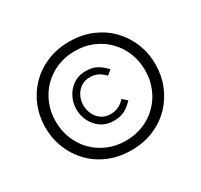

<svg xmlns="http://www.w3.org/2000/svg" viewBox="-158 -954 1226 1173"><g transform="rotate(-30 455.0 -367.0)"><path d="M67.9 -368.2Q67.9 -446.3 95.7 -515.4Q123.5 -584.5 175 -637.5Q226.6 -690.4 297.9 -720.5Q369.1 -750.5 456.1 -750.5Q543 -750.5 614.3 -720.5Q685.5 -690.4 737.1 -637.5Q788.6 -584.5 816.4 -515.4Q844.2 -446.3 844.2 -368.2Q844.2 -290 816.4 -220.7Q788.6 -151.4 737.1 -98.1Q685.5 -44.9 614.3 -14.9Q543 15.1 456.1 15.1Q369.1 15.1 297.6 -14.9Q226.1 -44.9 174.8 -98.1Q123.5 -151.4 95.7 -220.7Q67.9 -290 67.9 -368.2ZM141.1 -368.2Q141.1 -301.8 164.6 -244.1Q188 -186.5 230.5 -143.6Q272.9 -100.6 330.6 -76.4Q388.2 -52.2 456.1 -52.2Q524.4 -52.2 581.8 -76.4Q639.2 -100.6 681.6 -143.6Q724.1 -186.5 747.6 -244.1Q771 -301.8 771 -368.2Q771 -434.6 747.6 -491.9Q724.1 -549.3 681.6 -592.3Q639.2 -635.3 581.8 -659.4Q524.4 -683.6 456.1 -683.6Q388.2 -683.6 330.6 -659.4Q272.9 -635.3 230.5 -592.3Q188 -549.3 164.6 -491.9Q141.1 -434.6 141.1 -368.2ZM590.3 -478.5 558.1 -451.2Q535.6 -475.6 511.2 -487.3Q486.8 -499 455.6 -499Q419.4 -499 392.8 -481Q366.2 -462.9 351.6 -433.3Q336.9 -403.8 336.9 -369.1Q336.9 -334.5 351.6 -304.9Q366.2 -275.4 392.8 -257.6Q419.4 -239.7 455.6 -239.7Q515.1 -239.7 558.1 -287.1L590.3 -258.8Q560.5 -227.1 529.3 -210.7Q498 -194.3 452.6 -194.3Q401.4 -194.3 364.5 -219.5Q327.6 -244.6 307.6 -284.7Q287.6 -324.7 287.6 -369.1Q287.6 -413.6 307.6 -453.6Q327.6 -493.7 364.5 -519Q401.4 -544.4 452.6 -544.4Q498 -544.4 529.3 -527.6Q560.5 -510.7 590.3 -478.5Z"/></g></svg>

Font: Estedad-FD Medium
Style: Regular
Weight: 500
Designer: Amin Abedi
Version: Version 7.3